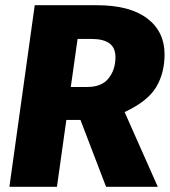

<svg xmlns="http://www.w3.org/2000/svg" viewBox="-20 -715 650 735"><path d="M457 -286 584 0H386L288 -256H234L198 0H16L113 -695H351Q477 -695 543.5 -644.5Q610 -594 610 -507Q610 -435 577.5 -381Q545 -327 457 -286ZM251 -382H313Q370 -382 396 -415.5Q422 -449 422 -496Q422 -532 399 -549Q376 -566 329 -566H277Z"/></svg>

Font: Trujillo ExtraBold
Style: Italic
Weight: 800
Italic angle: -8°
Designer: Fira Sans original fonts by bBox Type GmbH, Carrois Corporate GbR, & Edenspiekermann AG / Changes by Cristiano Sobral
Foundry: Fira Sans original fonts by bBox Type GmbH, Carrois Corporate GbR, & Edenspiekermann AG / Changes by Cristiano Sobral
Version: Version 4.301;July 28, 2020;FontCreator 13.0.0.2655 64-bit